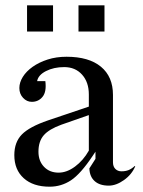

<svg xmlns="http://www.w3.org/2000/svg" viewBox="-20 -694 541 724"><path d="M317 -59 340 -95V-122L330 -107Q284 -38 247.5 -14Q211 10 167 10Q105 10 69.5 -22Q34 -54 34 -109Q34 -158 62.5 -187Q91 -216 161 -240L315 -292V-338Q315 -384 289.5 -412.5Q264 -441 222 -441Q183 -441 153.5 -426Q124 -411 120 -388H151Q156 -348 140.5 -329Q125 -310 100 -310Q81 -310 67 -325Q53 -340 53 -362Q53 -383 66 -404Q79 -425 103 -442Q127 -459 159.5 -469.5Q192 -480 231 -480Q315 -480 360.5 -442.5Q406 -405 406 -336V-82Q406 -66 415 -57Q424 -48 438 -48Q453 -48 464.5 -52.5Q476 -57 488 -68L490 -67Q477 -36 447.5 -15Q418 6 390 6Q356 6 337 -11Q318 -28 317 -59ZM125 -122Q125 -87 146 -65Q167 -43 201 -43Q232 -43 263 -66Q294 -89 315 -126V-260L212 -224Q165 -207 145 -184Q125 -161 125 -122ZM82 -575V-674H180V-575ZM276 -575V-674H374V-575Z"/></svg>

Font: Redaction
Style: Regular
Weight: 400
Designer: Jeremy Mickel / Forest Young
Foundry: MCKL
Version: Version 2.001; Redaction